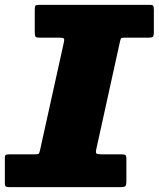

<svg xmlns="http://www.w3.org/2000/svg" viewBox="-40 -770 653 790"><path d="M-20 -16.5V-119.5Q-20 -131 -15.8 -133Q-11.5 -135 0 -135H104Q118.5 -135 120.5 -138.8Q122.5 -142.5 125 -153.5L222.5 -594.5Q225.5 -607.5 222.8 -611.2Q220 -615 205 -615H124Q109.5 -615 106.2 -619.2Q103 -623.5 103 -638.5V-732Q103 -743.5 106.2 -746.8Q109.5 -750 120 -750H577Q588.5 -750 590.8 -745.8Q593 -741.5 593 -729.5V-636.5Q593 -622.5 589 -618.8Q585 -615 571 -615H473Q460.5 -615 458.5 -612.8Q456.5 -610.5 454 -600.5L356.5 -157.5Q353 -142.5 356.5 -138.8Q360 -135 379 -135H458Q472 -135 476 -132Q480 -129 480 -115.5V-25.5Q480 -8.5 475.8 -4.2Q471.5 0 455 0H0Q-11.5 0 -15.8 -2.5Q-20 -5 -20 -16.5Z"/></svg>

Font: Besley* Fatface
Style: Italic
Weight: 900
Italic angle: -13°
Designer: Owen Earl
Foundry: indestructible type*
Version: Version 3.000; ttfautohint (v1.8.3)